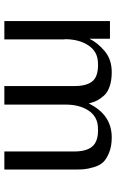

<svg xmlns="http://www.w3.org/2000/svg" viewBox="150 -670 521 860"><g transform="rotate(90 410.0 -240.5)"><path d="M75 0V-473H154V-381Q172 -418 209.5 -449.5Q247 -481 304 -481Q341 -481 368 -471.5Q395 -462 408.5 -446.5Q422 -431 429.5 -417.5Q437 -404 440 -391L444 -378Q494 -481 596 -481Q636 -481 665 -469Q694 -457 708 -441.5Q722 -426 729.5 -400Q737 -374 738.5 -357Q740 -340 740 -314V-310V0H659V-313Q659 -392 613 -411Q589 -422 548 -419Q501 -416 475 -376Q449 -336 449 -274V0H366V-313Q366 -393 322 -411Q297 -422 256 -419Q210 -416 183.5 -376Q157 -336 156 -274Q156 -270 157 -267V0Z"/></g></svg>

Font: Coval
Style: Light
Weight: 300
Foundry: Context Ltd
Version: Version 001.000